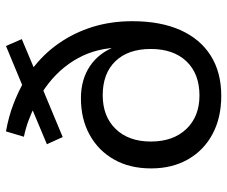

<svg xmlns="http://www.w3.org/2000/svg" viewBox="-79 -673 761 643"><g transform="rotate(-90 301.5 -351.5)"><path d="M302 9Q229 9 174.5 -20Q120 -49 89.5 -102Q59 -155 59 -226Q59 -297 88.5 -349.5Q118 -402 171 -431.5Q224 -461 294 -461Q357 -461 402 -430.5Q447 -400 467 -345H463Q459 -423 419 -486.5Q379 -550 310 -593L332 -592L164 -522L140 -575L269 -629V-615Q247 -626 220.5 -636Q194 -646 165 -652L183 -712Q233 -703 274.5 -687Q316 -671 351 -651L327 -653L469 -712L492 -659L385 -614L388 -627Q441 -588 477.5 -535.5Q514 -483 533 -421.5Q552 -360 552 -289Q552 -195 522.5 -128.5Q493 -62 437 -26.5Q381 9 302 9ZM303 -64Q376 -64 417.5 -107.5Q459 -151 459 -227Q459 -303 418 -345.5Q377 -388 304 -388Q233 -388 191 -344.5Q149 -301 149 -227Q149 -152 191 -108Q233 -64 303 -64Z"/></g></svg>

Font: Nunito Sans 8pt
Style: Regular
Weight: 400
Version: Version 3.101;gftools[0.9.27]